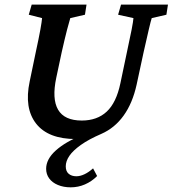

<svg xmlns="http://www.w3.org/2000/svg" viewBox="-20 -593 747 831"><path d="M503.9 -573.2H707L700.2 -529.3L636.7 -514.6Q632.8 -502.9 624 -465.3Q615.2 -427.7 601.6 -367.2L571.3 -226.6Q553.7 -146.5 515.1 -92.8Q476.6 -39.1 418.9 -13.7Q364.3 9.8 330.1 34.2Q295.9 58.6 280.3 81.5Q264.6 104.5 264.6 127Q264.6 148.4 277.3 159.2Q290 169.9 310.5 169.9Q327.1 169.9 345.7 161.1Q364.3 152.3 382.8 135.7L400.4 168.9Q377 192.4 347.7 205.1Q318.4 217.8 286.1 217.8Q254.9 217.8 230.5 207.5Q206.1 197.3 192.9 179.2Q179.7 161.1 179.7 137.7Q179.7 95.7 221.7 58.1Q263.7 20.5 335 -7.8L339.8 6.8Q333 7.8 324.2 8.3Q315.4 8.8 308.6 8.8Q188.5 8.8 136.2 -58.1Q84 -125 108.4 -240.2L134.8 -367.2Q148.4 -429.7 154.8 -465.3Q161.1 -501 162.1 -514.6L104.5 -529.3L117.2 -573.2H354.5L347.7 -529.3L284.2 -514.6Q280.3 -502.9 270.5 -465.3Q260.7 -427.7 247.1 -367.2L223.6 -256.8Q204.1 -165 231.4 -118.2Q258.8 -71.3 334 -71.3Q400.4 -71.3 441.9 -109.9Q483.4 -148.4 501 -232.4L529.3 -367.2Q543 -429.7 549.8 -465.3Q556.6 -501 557.6 -514.6L491.2 -529.3Z"/></svg>

Font: Crimson Pro SemiBold
Style: Italic
Weight: 600
Italic angle: -12°
Designer: Jacques Le Bailly
Foundry: Baron von Fonthausen
Version: Version 1.003